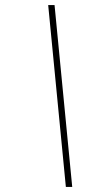

<svg xmlns="http://www.w3.org/2000/svg" viewBox="-20 -735 413 755"><path d="M264 0H239L169.5 -715H194.5Z"/></svg>

Font: Newsreader Display ExtraLight
Style: Italic
Weight: 275
Italic angle: -17°
Designer: Hugues Gentile
Foundry: Production Type
Version: Version 1.002